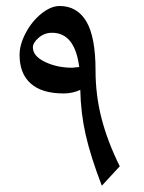

<svg xmlns="http://www.w3.org/2000/svg" viewBox="-20 -605 469 627"><path d="M312.5 1.5Q275.9 -93.8 259.8 -164.8Q243.7 -235.8 242.2 -311.5Q216.3 -299.8 188 -299.8Q116.7 -299.8 80.3 -332.3Q43.9 -364.7 43.9 -425.8Q43.9 -459 63.7 -496.8Q83.5 -534.7 114.7 -560.1Q146 -585.4 174.8 -585.4Q231.9 -585.4 262 -534.9Q292 -484.4 292 -375Q292 -294.9 311.5 -218.8Q331.1 -142.6 371.1 -62ZM149.9 -498Q125 -498 106.2 -481.7Q87.4 -465.3 87.4 -450.2Q87.4 -421.9 127 -402.8Q166.5 -383.8 216.3 -383.8L238.8 -386.2L237.8 -392.6Q222.2 -498 149.9 -498Z"/></svg>

Font: Noto Naskh Arabic
Style: Regular
Weight: 400
Designer: Monotype Design team
Foundry: Monotype Imaging Inc.
Version: Version 1.01